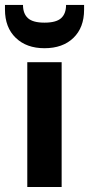

<svg xmlns="http://www.w3.org/2000/svg" viewBox="-51 -749 357 769"><path d="M58.3 -500H195.9V0H58.3ZM-31.1 -710.7V-729.2H41.1Q41.1 -694.3 60.9 -676.3Q80.6 -658.3 127.1 -658.3Q174.1 -658.3 193.9 -676.3Q213.6 -694.3 213.6 -729.2H285.8V-710.2Q285.8 -638.5 243 -597.2Q200.2 -555.9 127.1 -555.9Q55 -555.9 12 -597.5Q-31.1 -639 -31.1 -710.7Z"/></svg>

Font: AF Albert Sans Medium
Style: Regular
Weight: 500
Designer: Andreas Rasmussen
Foundry: a.Foundry
Version: Version 1.300;Glyphs 3.2 (3231)